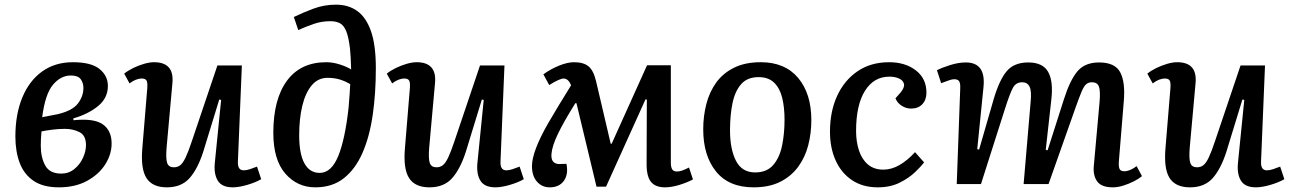

<svg xmlns="http://www.w3.org/2000/svg" viewBox="-20 -790 5538 824"><path d="M233 14Q165 14 124 -14Q83 -42 64.5 -91Q46 -140 46 -204Q46 -299 75.5 -371Q105 -443 160.5 -483Q216 -523 293 -523Q371 -523 407 -494Q443 -465 443 -421Q443 -369 400.5 -334.5Q358 -300 295 -282V-274Q383 -283 421 -256.5Q459 -230 459 -174Q459 -128 432 -85Q405 -42 354 -14Q303 14 233 14ZM161 -287 228 -300Q291 -315 314.5 -346Q338 -377 338 -413Q338 -434 326.5 -450Q315 -466 284 -466Q241 -466 207.5 -426.5Q174 -387 161 -287ZM243 -45Q275 -45 299 -64.5Q323 -84 336 -112.5Q349 -141 349 -167Q349 -209 321 -223Q293 -237 259 -237Q232 -237 204.5 -233.5Q177 -230 158 -226Q155 -193 155 -165Q155 -115 174 -80Q193 -45 243 -45Z M513 -474Q529 -487 551.5 -498Q574 -509 598 -516Q622 -523 641 -523Q728 -523 720 -434L695 -157Q691 -109 697.5 -90.5Q704 -72 726 -72Q742 -72 753.5 -81Q765 -90 776.5 -114Q788 -138 803 -183L913 -509H1018L1001 -97Q999 -59 1026 -59Q1038 -59 1053 -64Q1068 -69 1083 -75L1101 -21Q1077 -7 1041 3.5Q1005 14 979 14Q932 14 914.5 -15Q897 -44 902 -92L929 -361L921 -363L852 -138Q828 -64 793 -25Q758 14 696 14Q634 14 608.5 -26Q583 -66 591 -156L612 -411Q614 -437 608.5 -445Q603 -453 589 -453Q563 -453 536 -432Z M1241 -717Q1282 -737 1327 -753.5Q1372 -770 1422 -770Q1475 -770 1513 -743Q1551 -716 1572 -656.5Q1593 -597 1593 -497Q1593 -389 1579.5 -296Q1566 -203 1535.5 -133.5Q1505 -64 1455.5 -25Q1406 14 1333 14Q1256 14 1204.5 -45Q1153 -104 1153 -220Q1153 -364 1211.5 -443.5Q1270 -523 1380 -523Q1408 -523 1438 -513.5Q1468 -504 1487 -492Q1486 -521 1485 -542Q1484 -563 1482 -582Q1476 -632 1465.5 -657Q1455 -682 1438.5 -690.5Q1422 -699 1398 -699Q1361 -699 1328.5 -688Q1296 -677 1260 -661ZM1352 -48Q1402 -48 1431.5 -120Q1461 -192 1476 -328Q1479 -361 1480.5 -386Q1482 -411 1483 -429Q1459 -443 1436 -449.5Q1413 -456 1386 -456Q1345 -456 1318 -424Q1291 -392 1277.5 -336.5Q1264 -281 1264 -209Q1264 -130 1286.5 -89Q1309 -48 1352 -48Z M1640 -474Q1656 -487 1678.5 -498Q1701 -509 1725 -516Q1749 -523 1768 -523Q1855 -523 1847 -434L1822 -157Q1818 -109 1824.5 -90.5Q1831 -72 1853 -72Q1869 -72 1880.5 -81Q1892 -90 1903.5 -114Q1915 -138 1930 -183L2040 -509H2145L2128 -97Q2126 -59 2153 -59Q2165 -59 2180 -64Q2195 -69 2210 -75L2228 -21Q2204 -7 2168 3.5Q2132 14 2106 14Q2059 14 2041.5 -15Q2024 -44 2029 -92L2056 -361L2048 -363L1979 -138Q1955 -64 1920 -25Q1885 14 1823 14Q1761 14 1735.5 -26Q1710 -66 1718 -156L1739 -411Q1741 -437 1735.5 -445Q1730 -453 1716 -453Q1690 -453 1663 -432Z M2581 11H2540L2454 -347H2449Q2398 -265 2374 -214.5Q2350 -164 2347 -132Q2342 -87 2380 -86L2411 -87Q2420 -42 2400 -14Q2380 14 2339 14Q2306 14 2284.5 -10.5Q2263 -35 2263 -77Q2263 -140 2333 -262Q2354 -298 2378.5 -338.5Q2403 -379 2431 -424Q2419 -453 2399 -453Q2382 -453 2337 -425L2312 -471Q2342 -493 2378.5 -508Q2415 -523 2444 -523Q2484 -523 2505.5 -505.5Q2527 -488 2538 -442L2601 -173H2605L2757 -510H2859V-93Q2859 -72 2865 -63Q2871 -54 2885 -54Q2895 -54 2906 -57.5Q2917 -61 2937 -71L2954 -20Q2930 -7 2896 3.5Q2862 14 2834 14Q2792 14 2773 -10.5Q2754 -35 2755 -92L2756 -363H2750Z M3214 14Q3108 14 3053 -54Q2998 -122 2998 -235Q2998 -292 3011.5 -344Q3025 -396 3054 -436Q3083 -476 3130.5 -499.5Q3178 -523 3245 -523Q3349 -523 3405.5 -455.5Q3462 -388 3462 -275Q3462 -218 3448.5 -166Q3435 -114 3405 -73.5Q3375 -33 3328 -9.5Q3281 14 3214 14ZM3221 -50Q3271 -50 3298.5 -82Q3326 -114 3336.5 -165.5Q3347 -217 3347 -276Q3347 -329 3337 -370Q3327 -411 3302.5 -435Q3278 -459 3236 -459Q3187 -459 3160.5 -428.5Q3134 -398 3123.5 -346.5Q3113 -295 3113 -231Q3113 -150 3138.5 -100Q3164 -50 3221 -50Z M3796 -523Q3865 -523 3910.5 -488Q3956 -453 3956 -392Q3956 -362 3938.5 -343Q3921 -324 3890 -324Q3869 -324 3850 -336Q3831 -348 3823 -368L3845 -393Q3863 -415 3859.5 -430Q3856 -445 3838.5 -453Q3821 -461 3797 -461Q3730 -461 3692 -400Q3654 -339 3654 -228Q3654 -182 3666.5 -144Q3679 -106 3705 -84Q3731 -62 3771 -62Q3806 -62 3840 -81.5Q3874 -101 3907 -137L3946 -93Q3934 -77 3907.5 -51.5Q3881 -26 3841 -6Q3801 14 3747 14Q3683 14 3637 -16.5Q3591 -47 3566.5 -101Q3542 -155 3542 -225Q3542 -311 3572.5 -378Q3603 -445 3660 -484Q3717 -523 3796 -523Z M4403 -351Q4408 -399 4398.5 -418Q4389 -437 4367 -437Q4340 -437 4327 -413Q4314 -389 4293 -323L4190 0H4086L4101 -411Q4102 -432 4096.5 -441Q4091 -450 4075 -450Q4066 -450 4053.5 -445.5Q4041 -441 4019 -433L4001 -489Q4021 -499 4057 -510.5Q4093 -522 4125 -522Q4211 -522 4201 -418L4174 -150L4182 -148L4245 -366Q4269 -447 4300.5 -484.5Q4332 -522 4393 -522Q4455 -522 4478 -482Q4501 -442 4492 -363L4468 -147L4476 -145L4546 -364Q4572 -446 4604 -484Q4636 -522 4697 -522Q4765 -522 4787.5 -480Q4810 -438 4803 -356L4782 -100Q4780 -76 4784.5 -65.5Q4789 -55 4805 -55Q4829 -55 4858 -77L4881 -34Q4868 -23 4846.5 -12Q4825 -1 4801 6.5Q4777 14 4756 14Q4708 14 4689.5 -10.5Q4671 -35 4674 -75L4699 -353Q4703 -401 4696 -419Q4689 -437 4666 -437Q4652 -437 4642 -429Q4632 -421 4621.5 -396Q4611 -371 4593 -320L4480 0H4373Z M4904 -474Q4920 -487 4942.5 -498Q4965 -509 4989 -516Q5013 -523 5032 -523Q5119 -523 5111 -434L5086 -157Q5082 -109 5088.5 -90.5Q5095 -72 5117 -72Q5133 -72 5144.5 -81Q5156 -90 5167.5 -114Q5179 -138 5194 -183L5304 -509H5409L5392 -97Q5390 -59 5417 -59Q5429 -59 5444 -64Q5459 -69 5474 -75L5492 -21Q5468 -7 5432 3.5Q5396 14 5370 14Q5323 14 5305.5 -15Q5288 -44 5293 -92L5320 -361L5312 -363L5243 -138Q5219 -64 5184 -25Q5149 14 5087 14Q5025 14 4999.5 -26Q4974 -66 4982 -156L5003 -411Q5005 -437 4999.5 -445Q4994 -453 4980 -453Q4954 -453 4927 -432Z"/></svg>

Font: Literata 12pt Medium
Style: Italic
Weight: 500
Italic angle: -2°
Designer: Latin by Veronika Burian and Jose Scaglione. Greek by Irene Vlachou. Cyrillic by Vera Evstafieva
Foundry: TypeTogether
Version: Version 3.002